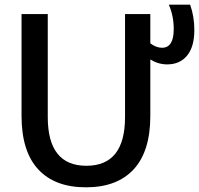

<svg xmlns="http://www.w3.org/2000/svg" viewBox="-20 -790 852 820"><path d="M184 -730V-290Q184 -82 349 -82Q514 -82 514 -290V-730H622V-605Q647 -586 672 -586Q722 -586 722 -666Q722 -722 701 -770H792Q810 -720 810 -662Q810 -590 779 -552.5Q748 -515 694 -515Q656 -515 622 -536V-295Q622 -144 551 -67Q480 10 347 10Q214 10 143 -67Q72 -144 72 -295V-730Z"/></svg>

Font: Mplus 1p Medium
Style: Regular
Weight: 500
Version: Version 1.061